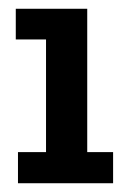

<svg xmlns="http://www.w3.org/2000/svg" viewBox="-20 -418 303 438"><path d="M21 0V-71H85V-328H16V-398H179V-71H238V0Z"/></svg>

Font: Rokkitt Medium
Style: Regular
Weight: 500
Version: Version 3.103